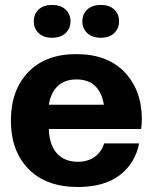

<svg xmlns="http://www.w3.org/2000/svg" viewBox="-20 -744 616 774"><path d="M293.9 9.8Q166 9.8 95 -62.7Q23.9 -135.3 23.9 -257.8Q23.9 -379.9 93.5 -452.9Q163.1 -525.9 288.1 -525.9Q412.6 -525.9 482.2 -453.1Q551.8 -380.4 551.8 -262.2Q551.8 -244.1 548.8 -224.1H176.8Q178.7 -159.7 209.5 -125.7Q240.2 -91.8 293.9 -91.8Q334 -91.8 361.6 -111.6Q389.2 -131.3 399.9 -166H541Q523.9 -83.5 461.4 -36.9Q398.9 9.8 293.9 9.8ZM288.1 -423.8Q241.7 -423.8 213.4 -397.7Q185.1 -371.6 176.8 -321.8H398.9Q381.3 -423.8 288.1 -423.8ZM244.4 -610.6Q224.6 -591.8 189.9 -591.8Q155.3 -591.8 135.7 -610.6Q116.2 -629.4 116.2 -658.2Q116.2 -687 135.7 -705.6Q155.3 -724.1 189.9 -724.1Q224.6 -724.1 244.4 -705.6Q264.2 -687 264.2 -658.2Q264.2 -629.4 244.4 -610.6ZM440.4 -610.6Q420.9 -591.8 386.2 -591.8Q351.6 -591.8 331.8 -610.6Q312 -629.4 312 -658.2Q312 -687 331.8 -705.6Q351.6 -724.1 386.2 -724.1Q420.9 -724.1 440.4 -705.6Q460 -687 460 -658.2Q460 -629.4 440.4 -610.6Z"/></svg>

Font: Creato Display ExtraBold
Style: Regular
Weight: 800
Version: Version 1.000